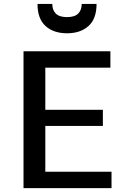

<svg xmlns="http://www.w3.org/2000/svg" viewBox="-20 -977 659 997"><path d="M102.1 -710.9H553.2V-625.5H215.3V-406.7H514.2V-323.2H215.3V-85.4H559.1V0H102.1ZM328.1 -804.2Q258.3 -804.2 216.6 -841.8Q174.8 -879.4 174.8 -956.5H251.5Q251.5 -924.8 269.8 -906.5Q288.1 -888.2 328.1 -888.2Q367.7 -888.2 386 -906.5Q404.3 -924.8 404.3 -956.5H481.4Q481.4 -879.4 439.5 -841.8Q397.5 -804.2 328.1 -804.2Z"/></svg>

Font: Monda Medium
Style: Regular
Weight: 500
Designer: Vernon Adams
Foundry: Vernon Adams
Version: Version 2.200